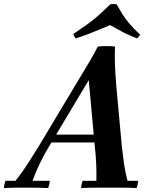

<svg xmlns="http://www.w3.org/2000/svg" viewBox="-86 -958 773 980"><path d="M-66 2Q-66 -6 -63.5 -17Q-61 -28 -58 -35H-7Q28 -79 55.5 -122Q83 -165 111 -210L296 -519Q312 -545 332 -578.5Q352 -612 374 -649Q396 -686 413 -720Q424 -722 441 -722.5Q458 -723 475 -722.5Q492 -722 501 -720L367 -549L164 -210Q142 -174 119.5 -128.5Q97 -83 80 -35H168Q168 -28 165.5 -17Q163 -6 160 2Q119 0 83 0Q47 0 30 0Q12 0 -9.5 0Q-31 0 -66 2ZM565 -35H619Q619 -27 616.5 -16.5Q614 -6 611 2Q577 0 547.5 0Q518 0 470 0Q433 0 397.5 0Q362 0 328 2Q328 -6 330.5 -17Q333 -28 336 -35H406Q407 -81 405 -123Q403 -165 398 -210L367 -549L501 -720Q499 -669 501 -621.5Q503 -574 508 -514L536 -210Q541 -165 547 -122.5Q553 -80 565 -35ZM428 -231H164L173 -271H437ZM301 -762Q296 -767 293 -772.5Q290 -778 289 -785Q323 -808 348.5 -826Q374 -844 394.5 -860.5Q415 -877 434.5 -895.5Q454 -914 477 -936Q493 -939 509 -936Q525 -908 539 -885.5Q553 -863 573.5 -838.5Q594 -814 629 -781Q623 -769 613 -762Q583 -774 561.5 -784Q540 -794 520.5 -805.5Q501 -817 476 -830Q447 -818 421 -807Q395 -796 366.5 -785Q338 -774 301 -762Z"/></svg>

Font: Poltawski Nowy SemiBold
Style: Italic
Weight: 600
Italic angle: -12°
Version: Version 1.001;gftools[0.9.25]